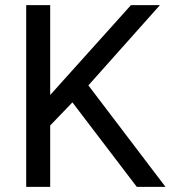

<svg xmlns="http://www.w3.org/2000/svg" viewBox="-20 -731 667 751"><path d="M263.2 -330.6 176.3 -240.2V0H82.5V-710.9H176.3V-359.4L492.2 -710.9H605.5L325.7 -397L627.4 0H515.1Z"/></svg>

Font: RobotoDraft
Style: Regular
Weight: 400
Version: Version 2.001101; 2014